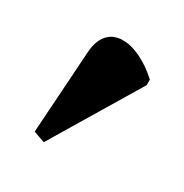

<svg xmlns="http://www.w3.org/2000/svg" viewBox="-75 -799 351 367"><g transform="rotate(30 100.5 -615.5)"><path d="M65 -493 181 -686V-698C126 -749 57 -757 52 -685L40 -502Z"/></g></svg>

Font: Noto Serif Display Condensed ExtraBold
Style: Regular
Weight: 800
Width: 3
Designer: Monotype Design Team
Foundry: Monotype Imaging Inc.
Version: Version 2.009